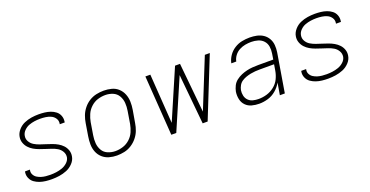

<svg xmlns="http://www.w3.org/2000/svg" viewBox="-28 -1064 3080 1599"><g transform="rotate(-20 1512.0 -265.0)"><path d="M236 8Q269 8 302 3Q335 -2 367.5 -15Q400 -28 425.5 -55Q451 -82 456 -115Q461 -143 452 -168.5Q443 -194 425.5 -212.5Q408 -231 385.5 -244Q363 -257 338 -266Q313 -275 287.5 -283Q262 -291 237 -299.5Q212 -308 189.5 -321.5Q167 -335 153.5 -358.5Q140 -382 145 -409Q149 -434 169 -454Q189 -474 213.5 -483Q238 -492 263 -495.5Q288 -499 313 -499Q338 -499 362.5 -495.5Q387 -492 408.5 -482Q430 -472 443.5 -451.5Q457 -431 453 -406Q453 -403 452 -400H496Q496 -404 497 -408Q501 -435 491.5 -459.5Q482 -484 462 -499.5Q442 -515 417.5 -523.5Q393 -532 366.5 -535Q340 -538 313 -538Q281 -538 249 -533Q217 -528 185.5 -514.5Q154 -501 130.5 -474Q107 -447 102 -416Q97 -388 106 -362.5Q115 -337 132.5 -318Q150 -299 172.5 -286Q195 -273 220 -264Q245 -255 270 -247Q295 -239 320.5 -230.5Q346 -222 368 -209Q390 -196 404 -172.5Q418 -149 414 -121Q409 -95 387.5 -75.5Q366 -56 340 -47Q314 -38 288 -34.5Q262 -31 236 -31Q216 -31 195.5 -33Q175 -35 155.5 -41Q136 -47 119.5 -57.5Q103 -68 93.5 -86Q84 -104 88 -124Q88 -127 89 -130H46Q45 -126 44 -122Q40 -95 51 -70Q62 -45 83 -30Q104 -15 129 -6.5Q154 2 181.5 5Q209 8 236 8Z M812 8Q845 8 878 1Q911 -6 941 -25Q971 -44 993.5 -71.5Q1016 -99 1028 -130.5Q1040 -162 1045 -195L1064 -305Q1070 -341 1069 -376Q1068 -411 1055.5 -442.5Q1043 -474 1018.5 -497Q994 -520 960 -529Q926 -538 891 -538Q858 -538 825 -531Q792 -524 762 -505.5Q732 -487 709.5 -459Q687 -431 675 -399.5Q663 -368 658 -335L640 -225Q634 -190 634.5 -154.5Q635 -119 647.5 -87.5Q660 -56 685 -33.5Q710 -11 743.5 -1.5Q777 8 812 8ZM813 -31Q779 -31 747 -44Q715 -57 698 -86Q681 -115 678.5 -149.5Q676 -184 682 -219L700 -329Q706 -362 720 -394.5Q734 -427 761.5 -452.5Q789 -478 822.5 -488.5Q856 -499 890 -499Q925 -499 956.5 -486Q988 -473 1005 -444Q1022 -415 1024.5 -380.5Q1027 -346 1021 -311L1003 -201Q997 -168 983 -135.5Q969 -103 942 -78Q915 -53 881 -42Q847 -31 813 -31Z M1295 0H1339L1530 -443L1573 0H1617L1829 -530H1785L1608 -91L1565 -530H1521L1332 -92L1302 -530H1258Z M2073 8Q2112 8 2151 -3.5Q2190 -15 2222.5 -42.5Q2255 -70 2275 -106L2257 0H2301L2358 -343Q2363 -375 2360.5 -406.5Q2358 -438 2343 -464.5Q2328 -491 2303 -508Q2278 -525 2247 -531.5Q2216 -538 2184 -538Q2149 -538 2114.5 -531Q2080 -524 2048.5 -504Q2017 -484 1996 -453.5Q1975 -423 1968 -388H2012Q2017 -415 2034.5 -438.5Q2052 -462 2077.5 -475.5Q2103 -489 2130 -494Q2157 -499 2184 -499Q2214 -499 2243 -490.5Q2272 -482 2291.5 -460.5Q2311 -439 2315.5 -409.5Q2320 -380 2315 -349L2307 -298H2173Q2147 -298 2121.5 -296Q2096 -294 2070.5 -288Q2045 -282 2020.5 -271.5Q1996 -261 1974 -244Q1952 -227 1940 -202.5Q1928 -178 1923 -153Q1918 -119 1925 -86.5Q1932 -54 1954 -31.5Q1976 -9 2007.5 -0.5Q2039 8 2073 8ZM2082 -31Q2056 -31 2032 -37Q2008 -43 1991 -60Q1974 -77 1968.5 -101.5Q1963 -126 1967 -151Q1971 -171 1982 -190.5Q1993 -210 2011.5 -222Q2030 -234 2050.5 -241Q2071 -248 2091.5 -252Q2112 -256 2132 -257.5Q2152 -259 2173 -259H2300L2291 -205Q2285 -169 2268.5 -135Q2252 -101 2221 -76.5Q2190 -52 2154 -41.5Q2118 -31 2082 -31Z M2684 8Q2717 8 2750 3Q2783 -2 2815.5 -15Q2848 -28 2873.5 -55Q2899 -82 2904 -115Q2909 -143 2900 -168.5Q2891 -194 2873.5 -212.5Q2856 -231 2833.5 -244Q2811 -257 2786 -266Q2761 -275 2735.5 -283Q2710 -291 2685 -299.5Q2660 -308 2637.5 -321.5Q2615 -335 2601.5 -358.5Q2588 -382 2593 -409Q2597 -434 2617 -454Q2637 -474 2661.5 -483Q2686 -492 2711 -495.5Q2736 -499 2761 -499Q2786 -499 2810.5 -495.5Q2835 -492 2856.5 -482Q2878 -472 2891.5 -451.5Q2905 -431 2901 -406Q2901 -403 2900 -400H2944Q2944 -404 2945 -408Q2949 -435 2939.5 -459.5Q2930 -484 2910 -499.5Q2890 -515 2865.5 -523.5Q2841 -532 2814.5 -535Q2788 -538 2761 -538Q2729 -538 2697 -533Q2665 -528 2633.5 -514.5Q2602 -501 2578.5 -474Q2555 -447 2550 -416Q2545 -388 2554 -362.5Q2563 -337 2580.5 -318Q2598 -299 2620.5 -286Q2643 -273 2668 -264Q2693 -255 2718 -247Q2743 -239 2768.5 -230.5Q2794 -222 2816 -209Q2838 -196 2852 -172.5Q2866 -149 2862 -121Q2857 -95 2835.5 -75.5Q2814 -56 2788 -47Q2762 -38 2736 -34.5Q2710 -31 2684 -31Q2664 -31 2643.5 -33Q2623 -35 2603.5 -41Q2584 -47 2567.5 -57.5Q2551 -68 2541.5 -86Q2532 -104 2536 -124Q2536 -127 2537 -130H2494Q2493 -126 2492 -122Q2488 -95 2499 -70Q2510 -45 2531 -30Q2552 -15 2577 -6.5Q2602 2 2629.5 5Q2657 8 2684 8Z"/></g></svg>

Font: Iosevka Sparkle XLtObl
Style: Regular
Weight: 200
Italic angle: -9°
Designer: Belleve Invis
Foundry: Belleve Invis
Version: Version 4.5.0; ttfautohint (v1.8.3)